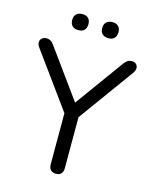

<svg xmlns="http://www.w3.org/2000/svg" viewBox="-131 -981 858 1075"><g transform="rotate(15 298.0 -444.0)"><path d="M298 7Q278 7 267.5 -4.5Q257 -16 257 -37V-365L275 -308L24 -654Q15 -667 15.5 -680.5Q16 -694 26 -703Q36 -712 52 -712Q66 -712 77 -705.5Q88 -699 97 -685L310 -391H289L502 -685Q513 -700 523 -706Q533 -712 547 -712Q563 -712 572 -703.5Q581 -695 581.5 -681.5Q582 -668 572 -653L322 -308L339 -365V-37Q339 7 298 7ZM386 -802Q363 -802 350.5 -814Q338 -826 338 -849Q338 -871 350.5 -883Q363 -895 386 -895Q408 -895 420 -883Q432 -871 432 -849Q432 -826 420 -814Q408 -802 386 -802ZM211 -802Q189 -802 176.5 -814Q164 -826 164 -849Q164 -871 176.5 -883Q189 -895 211 -895Q234 -895 246 -883Q258 -871 258 -849Q258 -826 246 -814Q234 -802 211 -802Z"/></g></svg>

Font: Nunito ExtraLight
Style: Regular
Weight: 400
Version: Version 3.602